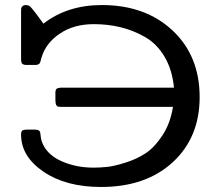

<svg xmlns="http://www.w3.org/2000/svg" viewBox="-20 -725 871 756"><path d="M63 -194.8Q63 -208 68.6 -211.4Q74.2 -214.8 88.9 -214.8H117.2Q128.4 -214.8 133.3 -210.9Q138.2 -207 138.7 -200.9Q139.2 -194.8 141.1 -181.9Q143.1 -168.9 148.9 -157.2Q169.9 -112.3 226.1 -88.6Q282.2 -64.9 348.1 -64.9Q375 -64.9 402.6 -67.9Q430.2 -70.8 475.1 -85Q520 -99.1 554.9 -122.6Q589.8 -146 620.4 -193.1Q650.9 -240.2 661.1 -304.2H222.2Q213.4 -304.2 208.7 -305.2Q204.1 -306.2 201.2 -312Q198.2 -317.9 198.2 -330.1V-354Q197.3 -371.1 203.1 -375.5Q209 -379.9 225.1 -379.9H665Q658.2 -450.7 627.7 -502Q597.2 -553.2 550.5 -579.6Q503.9 -606 454.3 -617.9Q404.8 -629.9 349.1 -629.9Q271 -629.9 216.1 -593Q161.1 -556.2 144 -500Q143.1 -498 141.6 -491.9Q140.1 -485.8 139.6 -483.9Q139.2 -481.9 137.7 -478.5Q136.2 -475.1 134 -473.6Q131.8 -472.2 128.4 -470.7Q125 -469.2 121.1 -469.2H91.8H86.9Q72.8 -469.2 67.9 -473.6Q63 -478 63 -494.1V-680.2Q63 -689 63.5 -692.4Q64 -695.8 68.6 -700.4Q73.2 -705.1 82 -705.1Q85 -705.1 86.9 -704.6Q88.9 -704.1 90.8 -703.6Q92.8 -703.1 95.5 -701.7Q98.1 -700.2 100.1 -698Q102.1 -695.8 105 -692.4Q107.9 -689 110.4 -686Q112.8 -683.1 117.9 -676.5Q123 -669.9 127 -664.6Q130.9 -659.2 137.9 -649.7Q145 -640.1 150.9 -631.8Q245.1 -705.1 380.9 -705.1Q552.7 -705.1 659.4 -605Q766.1 -504.9 766.1 -342.8Q766.1 -183.6 660.2 -86.2Q554.2 11.2 377.9 11.2Q239.7 11.2 151.4 -48.8Q63 -108.9 63 -194.8Z"/></svg>

Font: CMU Concrete
Style: Bold
Weight: 700
Version: Version 0.7.0